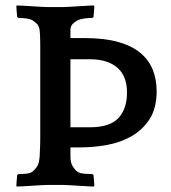

<svg xmlns="http://www.w3.org/2000/svg" viewBox="-20 -680 627 706"><path d="M239 -540H291Q363 -540 413.5 -526Q464 -512 495.5 -486Q527 -460 541.5 -424Q556 -388 556 -345Q556 -282 530 -242Q504 -202 463.5 -179Q423 -156 373.5 -147Q324 -138 276 -138H239V-104Q239 -83 246.5 -70Q254 -57 263 -50Q272 -43 288 -41.5Q304 -40 320 -40L324 -36L327 2L325 6Q318 6 302 5Q286 4 269 3Q252 2 236 1Q220 0 213 0H154Q147 0 131 1Q115 2 98 3Q81 4 65 5Q49 6 42 6L40 2L43 -36L48 -40Q63 -40 77.5 -41.5Q92 -43 101 -50Q109 -57 116.5 -68Q124 -79 126 -107Q126 -113 126.5 -121Q127 -129 127.5 -140.5Q128 -152 128 -169Q128 -186 128 -211V-414Q128 -449 128 -473Q128 -497 128 -514Q128 -531 127.5 -543Q127 -555 126 -567Q124 -584 116 -592Q108 -600 100 -605Q92 -610 78 -612Q64 -614 48 -614L43 -618L40 -656L42 -660Q49 -660 65 -659Q81 -658 98 -657Q115 -656 131 -655Q147 -654 154 -654H213Q220 -654 236 -655Q252 -656 269 -657Q286 -658 302 -659Q318 -660 325 -660L327 -656L324 -618L320 -614Q304 -614 289.5 -612Q275 -610 265 -605Q251 -597 245 -589Q239 -581 239 -570ZM239 -462V-212H311Q384 -212 415.5 -246Q447 -280 447 -340Q447 -401 411 -431.5Q375 -462 312 -462Z"/></svg>

Font: QuattrocentoBold
Style: Bold
Weight: 700
Designer: Pablo Impallari
Foundry: Pablo Impallari, Igino Marini, Branda Gallo
Version: Version 2.000